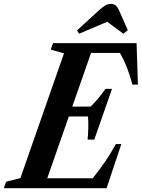

<svg xmlns="http://www.w3.org/2000/svg" viewBox="-75 -988 744 1008"><path d="M-55 0 -43 -34 32 -53 261 -708 191.5 -727.5 203.5 -761.5H642L649 -544H620Q607 -594 591 -634.5Q575 -675 555 -710H403L304.5 -428.5H401Q425 -452 445.5 -477.5Q466 -503 478.5 -521.5H513L420 -255H385Q387.5 -280 388.5 -314Q389.5 -348 387 -376.5H286.5L173 -52H411.5Q450.5 -100.5 479.8 -143.8Q509 -187 533 -231.5H562L484.5 0ZM340 -811 329.5 -828.5 443 -932.5Q465 -952.5 478.8 -960Q492.5 -967.5 507 -967.5Q522.5 -967.5 532.2 -959.5Q542 -951.5 550.5 -932.5L596 -829.5L572.5 -811L488 -873.5Z"/></svg>

Font: Libre Caslon Condensed
Style: Italic
Weight: 400
Italic angle: -22.583°
Designer: Pablo Impallari, Rodrigo Fuenzalida, Katja Schimmel, Ertekin Erdin
Foundry: Pablo Impallari, Rodrigo Fuenzalida
Version: Version 2.000;gftools[0.9.33]